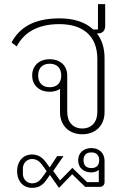

<svg xmlns="http://www.w3.org/2000/svg" viewBox="-20 -639 637 931"><path d="M490 -619H455V-496H432C395 -531 339 -550 269 -550C144 -550 74 -505 36 -433L61 -414C100 -488 171 -522 268 -522C381 -522 452 -466 452 -353V-96C452 -47 424 -16 379 -16C334 -16 306 -47 306 -96V-273C306 -322 270 -352 221 -352C172 -352 136 -322 136 -273C136 -224 172 -194 221 -194C240 -194 258 -199 271 -208V-95C271 -30 315 12 379 12C443 12 487 -30 487 -95V-356C487 -405 475 -445 450 -477H455C477 -477 490 -490 490 -513ZM135 272C177 272 194 250 211 225L222 209L266 272L330 206L393 267H465C477 267 487 258 487 245V141C487 102 460 79 423 79C386 79 359 102 359 138C359 175 386 197 423 197C436 197 449 193 459 185V244H402L331 175L271 236L238 190L288 118H257L221 173L211 159C196 138 177 110 135 110C95 110 63 140 63 191C63 242 95 272 135 272ZM221 -216C184 -216 165 -239 165 -273C165 -307 184 -330 221 -330C258 -330 277 -307 277 -273C277 -239 258 -216 221 -216ZM135 250C112 250 91 231 91 204V178C91 151 112 132 135 132C164 132 177 150 195 175L206 191L195 207C177 233 164 250 135 250ZM423 176C397 176 385 161 385 138C385 115 397 100 423 100C449 100 461 115 461 138C461 161 449 176 423 176Z"/></svg>

Font: IBM Plex Thai Looped ExtraLight
Style: Regular
Weight: 200
Designer: Mike Abbink, Paul van der Laan, Pieter van Rosmalen, Ben Mitchell, Mark Frömberg
Foundry: Bold Monday
Version: Version 1.0